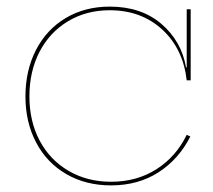

<svg xmlns="http://www.w3.org/2000/svg" viewBox="-20 -553 645 581"><path d="M69 -261Q69 -186 100 -127.5Q131 -69 187.5 -36Q244 -3 316 -3Q394 -3 453.5 -41Q513 -79 545 -145L556 -140Q521 -71 459.5 -31.5Q398 8 316 8Q240 8 181 -26Q122 -60 89.5 -121.5Q57 -183 57 -261Q57 -340 89 -402Q121 -464 179 -498.5Q237 -533 312 -533Q407 -533 468 -481Q529 -429 543 -349H545V-525H557V-310H545Q534 -406 470.5 -464Q407 -522 312 -522Q241 -522 185.5 -488.5Q130 -455 99.5 -396Q69 -337 69 -261Z"/></svg>

Font: Hepta Slab Thin
Style: Regular
Weight: 250
Designer: Michael LaGattuta
Foundry: Michael LaGattuta
Version: Version 1.100; ttfautohint (v1.8) -l 8 -r 50 -G 200 -x 14 -D